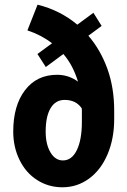

<svg xmlns="http://www.w3.org/2000/svg" viewBox="-20 -791 542 821"><path d="M357.9 -638.2Q409.7 -578.1 439 -497.3Q468.3 -416.5 468.3 -317.4V-282.2Q468.3 -198.2 439.9 -131.3Q411.6 -64.5 360.8 -27.3Q310.1 9.8 247.1 9.8Q187 9.8 138.7 -21.2Q90.3 -52.2 63.5 -107.2Q36.6 -162.1 36.6 -228.5Q36.6 -339.4 86.9 -405.3Q137.2 -471.2 224.1 -471.2Q273.9 -471.2 313.5 -441.9Q292.5 -511.7 251 -560.1L175.8 -504.4L140.1 -560.1L202.6 -606Q156.2 -641.6 97.2 -661.1L140.6 -771Q237.3 -747.1 310.5 -685.5L379.4 -736.3L414.6 -680.2ZM330.1 -318.4 329.6 -327.6Q305.2 -363.8 256.3 -363.8Q217.3 -363.8 196.3 -328.4Q175.3 -293 175.3 -228.5Q175.3 -173.8 195.8 -139.4Q216.3 -105 249 -105Q287.1 -105 308.6 -149.2Q330.1 -193.4 330.1 -270Z"/></svg>

Font: TypoPRO Roboto
Style: Bold
Weight: 700
Designer: Google
Version: Version 2.136; 2016